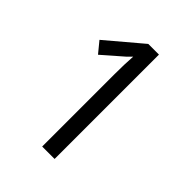

<svg xmlns="http://www.w3.org/2000/svg" viewBox="-205 -822 929 929"><g transform="rotate(45 260.0 -357.0)"><path d="M333 0H248V-492Q248 -531 249 -560Q250 -589 252 -619Q240 -606 227.5 -594.5Q215 -583 196 -567L125 -505L79 -561L260 -714H333Z"/></g></svg>

Font: Noto Sans Myanmar SemiCondensed
Style: Regular
Weight: 400
Width: 4
Designer: Monotype Design Team
Foundry: Monotype Imaging Inc.
Version: Version 2.107; ttfautohint (v1.8.4.7-5d5b)